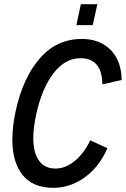

<svg xmlns="http://www.w3.org/2000/svg" viewBox="-20 -887 601 917"><path d="M39 -220Q39 -281 54 -353Q88 -513 169 -607Q250 -701 371 -701Q457 -701 508.5 -648.5Q560 -596 561 -505L469 -484Q467 -609 364 -609Q291 -609 235.5 -537Q180 -465 153 -341Q139 -276 139 -228Q139 -158 166 -120Q193 -82 245 -82Q294 -82 338.5 -119.5Q383 -157 411 -217L493 -179Q454 -90 385 -40Q316 10 235 10Q137 10 88 -51Q39 -112 39 -220ZM366 -867H445L423 -767H345Z"/></svg>

Font: Decalotype Medium Italic
Style: Regular
Weight: 500
Italic angle: -12°
Designer: Alfredo Marco Pradil
Foundry: Alfredo Marco Pradil
Version: Version 1.0